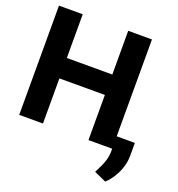

<svg xmlns="http://www.w3.org/2000/svg" viewBox="-160 -851 1102 1187"><g transform="rotate(20 391.0 -257.0)"><path d="M24.6 0V-718.8H180.9V-431.2H480.1V-718.8H636.3V0H480.1V-296.9H180.9V0ZM755.7 -81.6V2.3Q755.8 40.7 744.1 78.2Q732.4 115.6 712.1 148.3Q691.8 181.1 665.2 205.5L586.1 170.3Q597.2 147.8 608.6 124.9Q620.1 102 628.2 74.3Q636.3 46.7 636.3 10.9V-81.6Z"/></g></svg>

Font: Inter Display V
Style: Regular
Weight: 400
Designer: Rasmus Andersson
Foundry: rsms
Version: Version 3.015;git-src